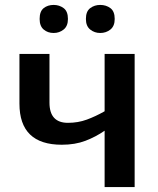

<svg xmlns="http://www.w3.org/2000/svg" viewBox="-20 -760 640 780"><path d="M181 -541H59V-339Q59 -172 231 -172Q285 -172 327 -188Q369 -204 405 -229V0H527V-541H405V-308Q368 -287 332.5 -274Q297 -261 256 -261Q181 -261 181 -343ZM329 -683Q329 -654 346.5 -640Q364 -626 387 -626Q411 -626 428.5 -640Q446 -654 446 -683Q446 -714 428.5 -727Q411 -740 387 -740Q364 -740 346.5 -727Q329 -714 329 -683ZM141 -683Q141 -654 157.5 -640Q174 -626 198 -626Q221 -626 238.5 -640Q256 -654 256 -683Q256 -714 238.5 -727Q221 -740 198 -740Q174 -740 157.5 -727Q141 -714 141 -683Z"/></svg>

Font: Noto Sans Display Medium
Style: Regular
Weight: 500
Designer: Monotype Design Team
Foundry: Monotype Imaging Inc.
Version: Version 1.900